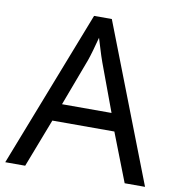

<svg xmlns="http://www.w3.org/2000/svg" viewBox="-81 -790 800 863"><g transform="rotate(10 319.5 -358.5)"><path d="M545 0 459 -221H176L91 0H0L279 -717H360L638 0ZM432 -301 352 -517Q349 -525 342 -546Q335 -567 328.5 -589.5Q322 -612 318 -624Q310 -593 301.5 -563.5Q293 -534 287 -517L206 -301Z"/></g></svg>

Font: Apis
Style: Regular
Weight: 400
Designer: Monotype Design Team
Foundry: Monotype Imaging Inc.
Version: Version 2.000; build 0001